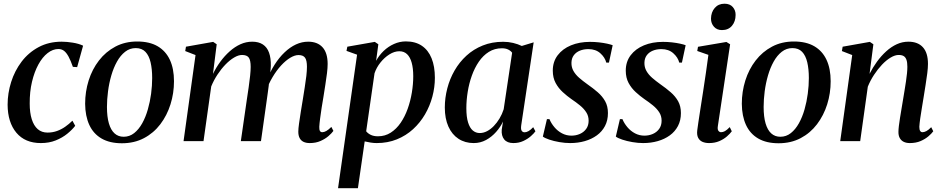

<svg xmlns="http://www.w3.org/2000/svg" viewBox="-20 -760 5074 1034"><path d="M200 10.5Q115 10.5 68.2 -45.2Q21.5 -101 21 -196Q21 -258 40 -318.2Q59 -378.5 96.2 -427.8Q133.5 -477 188 -506.2Q242.5 -535.5 312.5 -535.5Q340 -535.5 372.2 -530.2Q404.5 -525 427.5 -514L395.5 -398.5L372.5 -400Q360.5 -434.5 349 -455.5Q337.5 -476.5 324.8 -486.2Q312 -496 294.5 -496Q264.5 -496 236.5 -474.2Q208.5 -452.5 186.8 -412.8Q165 -373 152.2 -319.2Q139.5 -265.5 140 -202Q140 -153 151 -118Q162 -83 183.2 -64.5Q204.5 -46 236 -46Q263 -46 286.8 -54.5Q310.5 -63 331.2 -77.5Q352 -92 370 -110L385 -82.5Q368.5 -61 342 -39.5Q315.5 -18 280 -3.8Q244.5 10.5 200 10.5Z M719 -536.5Q785 -536.5 828.8 -511Q872.5 -485.5 894.8 -437.8Q917 -390 917 -322.5Q917 -258 898.2 -198.2Q879.5 -138.5 843.5 -91Q807.5 -43.5 755.2 -16Q703 11.5 636.5 11.5Q571 11.5 527 -14Q483 -39.5 461 -87.2Q439 -135 438.5 -201Q438.5 -266.5 457.5 -326.8Q476.5 -387 513 -434.2Q549.5 -481.5 601.5 -509Q653.5 -536.5 719 -536.5ZM711 -501Q679 -501 653.8 -481.2Q628.5 -461.5 610 -428.2Q591.5 -395 579.5 -353.8Q567.5 -312.5 561.8 -268.5Q556 -224.5 556 -184Q556 -131 566.5 -95.2Q577 -59.5 597 -41.5Q617 -23.5 646 -23.5Q677.5 -23.5 702.5 -43.2Q727.5 -63 746 -96.2Q764.5 -129.5 776.2 -170.8Q788 -212 793.8 -255.5Q799.5 -299 799.5 -339.5Q799.5 -388 791 -424.2Q782.5 -460.5 763.2 -480.8Q744 -501 711 -501Z M1147 -521.5 1127 -362Q1144 -397 1166.8 -428Q1189.5 -459 1217 -483.5Q1244.5 -508 1275 -521.8Q1305.5 -535.5 1338 -535.5Q1373 -535.5 1395.8 -520.5Q1418.5 -505.5 1429 -476.2Q1439.5 -447 1438.5 -404.5Q1438.5 -397 1437.2 -384.8Q1436 -372.5 1434 -357.8Q1432 -343 1429.5 -327.5L1416 -326Q1434.5 -373.5 1459 -412Q1483.5 -450.5 1512.8 -478.2Q1542 -506 1574 -520.8Q1606 -535.5 1639.5 -535.5Q1690 -535.5 1717.2 -505.2Q1744.5 -475 1744.5 -415.5Q1744.5 -395 1741 -366Q1737.5 -337 1732.2 -304Q1727 -271 1722 -239Q1717 -210.5 1712.2 -179.8Q1707.5 -149 1704 -122.2Q1700.5 -95.5 1699.5 -77.5Q1699 -61.5 1703 -54.8Q1707 -48 1715.5 -48Q1725.5 -48 1737.2 -54.5Q1749 -61 1764.5 -76.5L1775.5 -55Q1766.5 -42.5 1749 -27.2Q1731.5 -12 1706.2 -0.8Q1681 10.5 1648 10.5Q1628.5 10.5 1614.5 3.8Q1600.5 -3 1593.5 -16.8Q1586.5 -30.5 1586.5 -51Q1586.5 -66.5 1590.5 -95.2Q1594.5 -124 1600 -158.5Q1605.5 -193 1611 -225.5Q1616 -257.5 1621.2 -290Q1626.5 -322.5 1629.8 -351.2Q1633 -380 1633 -400.5Q1633 -435 1622.8 -449.2Q1612.5 -463.5 1587.5 -463.5Q1567.5 -463.5 1543.2 -449Q1519 -434.5 1494.2 -407.8Q1469.5 -381 1447.8 -344.5Q1426 -308 1411 -264.5L1431 -335.5Q1429.5 -317.5 1427.2 -298.5Q1425 -279.5 1422.2 -260.8Q1419.5 -242 1417 -223.5L1385.5 0H1277L1309.5 -225Q1314.5 -257 1319.2 -290Q1324 -323 1327 -351.8Q1330 -380.5 1330 -400Q1330 -435.5 1319.8 -449.8Q1309.5 -464 1283.5 -464Q1264 -464 1240.8 -450.2Q1217.5 -436.5 1194.2 -412.5Q1171 -388.5 1151 -358Q1131 -327.5 1117.5 -294.5L1076 0H968.5L1033 -463.5L977.5 -485L981.5 -508.5L1128 -534.5Z M1800.5 253.5 1903 -465.5 1846 -486 1850.5 -508.5 1998.5 -534.5 2017.5 -521.5 2005.5 -432.5Q2021.5 -462 2046.2 -485.8Q2071 -509.5 2101.8 -523.2Q2132.5 -537 2166 -537Q2217 -537 2251.8 -513.5Q2286.5 -490 2304.2 -446.2Q2322 -402.5 2322 -341Q2322 -290 2308.5 -239.5Q2295 -189 2268.8 -144Q2242.5 -99 2204.5 -64.2Q2166.5 -29.5 2117.2 -9.5Q2068 10.5 2008.5 10.5Q1992.5 10.5 1976 7.8Q1959.5 5 1944 1.5L1907.5 253.5ZM1952 -53Q1961.5 -41 1977.2 -33.5Q1993 -26 2015.5 -26Q2054 -26 2084.5 -45.8Q2115 -65.5 2137.8 -98.8Q2160.5 -132 2175.5 -174Q2190.5 -216 2198 -261.5Q2205.5 -307 2205.5 -349.5Q2205.5 -392 2197.2 -422Q2189 -452 2172.5 -468Q2156 -484 2130.5 -484Q2104 -484 2077 -467Q2050 -450 2028.8 -423.2Q2007.5 -396.5 1997 -365.5Z M2787 -85.5Q2784 -64 2789.5 -55.8Q2795 -47.5 2805.5 -47.5Q2815 -47.5 2826.8 -54.2Q2838.5 -61 2851.5 -75L2863.5 -53Q2856 -42 2839.2 -27Q2822.5 -12 2798.5 -0.8Q2774.5 10.5 2744.5 10.5Q2711.5 10.5 2695.5 -9Q2679.5 -28.5 2682 -61.5L2689 -105.5Q2675.5 -76.5 2652 -49.8Q2628.5 -23 2597.8 -6.2Q2567 10.5 2531 10.5Q2484.5 10.5 2449.2 -12.5Q2414 -35.5 2394.8 -78.5Q2375.5 -121.5 2375.5 -181Q2375.5 -232.5 2388.8 -283.8Q2402 -335 2428 -380.2Q2454 -425.5 2492 -460.2Q2530 -495 2579.8 -515Q2629.5 -535 2690 -535Q2717.5 -535 2743.5 -528.8Q2769.5 -522.5 2790 -512.5L2854 -532ZM2738 -476Q2730.5 -486.5 2716.8 -493.2Q2703 -500 2683 -500Q2643.5 -500 2612.5 -480.5Q2581.5 -461 2558.8 -427.8Q2536 -394.5 2521 -352.5Q2506 -310.5 2498.8 -265.2Q2491.5 -220 2491.5 -177.5Q2491.5 -130 2500.8 -100.5Q2510 -71 2526.2 -57.2Q2542.5 -43.5 2563.5 -43.5Q2583.5 -43.5 2602.8 -53.5Q2622 -63.5 2639.2 -81.2Q2656.5 -99 2670.2 -122Q2684 -145 2692.5 -171.5Z M3259.5 -423H3245Q3238 -451 3213 -473.2Q3188 -495.5 3149 -495.5Q3123 -495.5 3102.5 -487Q3082 -478.5 3070 -462.2Q3058 -446 3057.5 -422Q3057 -398 3068.2 -378Q3079.5 -358 3099 -341Q3118.5 -324 3143 -306.5Q3174 -285 3199 -263.2Q3224 -241.5 3239 -214.8Q3254 -188 3254 -151Q3254 -111.5 3238 -81.2Q3222 -51 3194 -30.8Q3166 -10.5 3129.2 0Q3092.5 10.5 3050.5 10.5Q3022.5 10.5 2992.2 5.2Q2962 0 2937.8 -8.2Q2913.5 -16.5 2903.5 -24.5L2925.5 -118.5H2939Q2948.5 -95.5 2965.8 -75Q2983 -54.5 3006.5 -42Q3030 -29.5 3057.5 -29.5Q3082 -29.5 3103 -38.8Q3124 -48 3137 -66Q3150 -84 3150 -110Q3150 -135.5 3137.2 -155.2Q3124.5 -175 3103.5 -192.2Q3082.5 -209.5 3057 -226.5Q3034 -242.5 3010.8 -263.8Q2987.5 -285 2972.2 -313.2Q2957 -341.5 2957 -379.5Q2957 -427.5 2983.2 -462.2Q3009.5 -497 3054.8 -515.8Q3100 -534.5 3157.5 -534.5Q3182 -534.5 3206.2 -531.8Q3230.5 -529 3249.8 -524.8Q3269 -520.5 3279.5 -516.5Z M3652.5 -423H3638Q3631 -451 3606 -473.2Q3581 -495.5 3542 -495.5Q3516 -495.5 3495.5 -487Q3475 -478.5 3463 -462.2Q3451 -446 3450.5 -422Q3450 -398 3461.2 -378Q3472.5 -358 3492 -341Q3511.5 -324 3536 -306.5Q3567 -285 3592 -263.2Q3617 -241.5 3632 -214.8Q3647 -188 3647 -151Q3647 -111.5 3631 -81.2Q3615 -51 3587 -30.8Q3559 -10.5 3522.2 0Q3485.5 10.5 3443.5 10.5Q3415.5 10.5 3385.2 5.2Q3355 0 3330.8 -8.2Q3306.5 -16.5 3296.5 -24.5L3318.5 -118.5H3332Q3341.5 -95.5 3358.8 -75Q3376 -54.5 3399.5 -42Q3423 -29.5 3450.5 -29.5Q3475 -29.5 3496 -38.8Q3517 -48 3530 -66Q3543 -84 3543 -110Q3543 -135.5 3530.2 -155.2Q3517.5 -175 3496.5 -192.2Q3475.5 -209.5 3450 -226.5Q3427 -242.5 3403.8 -263.8Q3380.5 -285 3365.2 -313.2Q3350 -341.5 3350 -379.5Q3350 -427.5 3376.2 -462.2Q3402.5 -497 3447.8 -515.8Q3493 -534.5 3550.5 -534.5Q3575 -534.5 3599.2 -531.8Q3623.5 -529 3642.8 -524.8Q3662 -520.5 3672.5 -516.5Z M3798.5 10.5Q3778.5 10.5 3763 3.8Q3747.5 -3 3739.8 -18.2Q3732 -33.5 3735 -58.5Q3736.5 -71 3741 -101.5Q3745.5 -132 3752.2 -174.8Q3759 -217.5 3766.5 -266.8Q3774 -316 3781.5 -367Q3789 -418 3795 -464.5L3735 -485.5L3739 -508L3892 -534L3912 -521.5L3846 -81.5Q3843 -63 3849 -55.5Q3855 -48 3863 -48Q3873.5 -48 3884 -53.8Q3894.5 -59.5 3910 -75.5L3921 -53Q3912 -40.5 3895 -25.5Q3878 -10.5 3853.8 0Q3829.5 10.5 3798.5 10.5ZM3868 -598Q3841 -598 3825 -616Q3809 -634 3809 -659.5Q3809.5 -694.5 3829.2 -717.2Q3849 -740 3881.5 -740Q3911 -740 3926.5 -722Q3942 -704 3941.5 -679.5Q3941.5 -644.5 3922 -621.2Q3902.5 -598 3868 -598Z M4255.5 -536.5Q4321.5 -536.5 4365.2 -511Q4409 -485.5 4431.2 -437.8Q4453.5 -390 4453.5 -322.5Q4453.5 -258 4434.8 -198.2Q4416 -138.5 4380 -91Q4344 -43.5 4291.8 -16Q4239.5 11.5 4173 11.5Q4107.5 11.5 4063.5 -14Q4019.5 -39.5 3997.5 -87.2Q3975.5 -135 3975 -201Q3975 -266.5 3994 -326.8Q4013 -387 4049.5 -434.2Q4086 -481.5 4138 -509Q4190 -536.5 4255.5 -536.5ZM4247.5 -501Q4215.5 -501 4190.2 -481.2Q4165 -461.5 4146.5 -428.2Q4128 -395 4116 -353.8Q4104 -312.5 4098.2 -268.5Q4092.5 -224.5 4092.5 -184Q4092.5 -131 4103 -95.2Q4113.5 -59.5 4133.5 -41.5Q4153.5 -23.5 4182.5 -23.5Q4214 -23.5 4239 -43.2Q4264 -63 4282.5 -96.2Q4301 -129.5 4312.8 -170.8Q4324.5 -212 4330.2 -255.5Q4336 -299 4336 -339.5Q4336 -388 4327.5 -424.2Q4319 -460.5 4299.8 -480.8Q4280.5 -501 4247.5 -501Z M4663 -362.5Q4680.5 -397 4703 -428Q4725.5 -459 4752.5 -483.5Q4779.5 -508 4809.5 -521.8Q4839.5 -535.5 4872 -535.5Q4923 -535.5 4950.2 -505.5Q4977.5 -475.5 4977.5 -416Q4977.5 -395 4973.8 -365.8Q4970 -336.5 4964.8 -303.5Q4959.5 -270.5 4954.5 -239Q4950 -210.5 4944.8 -179.8Q4939.5 -149 4935.8 -122.2Q4932 -95.5 4931 -77.5Q4931 -61.5 4935.5 -54.8Q4940 -48 4948 -48Q4957.5 -48 4969 -54Q4980.5 -60 4995 -75L5006 -53Q4997.5 -41 4980 -26Q4962.5 -11 4937.5 -0.2Q4912.5 10.5 4879.5 10.5Q4861 10.5 4847 3.8Q4833 -3 4825.5 -16.8Q4818 -30.5 4818.5 -51Q4818.5 -62.5 4820.8 -82Q4823 -101.5 4827 -125.5Q4831 -149.5 4835.2 -175.2Q4839.5 -201 4843.5 -225Q4847.5 -249 4851.5 -273.5Q4855.5 -298 4859 -321.2Q4862.5 -344.5 4864.5 -364.8Q4866.5 -385 4866.5 -400.5Q4866.5 -423.5 4861.8 -437.5Q4857 -451.5 4847 -457.8Q4837 -464 4819.5 -464Q4800 -464 4776.5 -450Q4753 -436 4730 -411.8Q4707 -387.5 4687 -357Q4667 -326.5 4653.5 -293L4612.5 0H4505L4569.5 -463.5L4514 -485L4518 -508.5L4664.5 -534.5L4683.5 -521.5Z"/></svg>

Font: Merriweather 96pt Medium
Style: Italic
Weight: 500
Italic angle: -7.8°
Version: Version 2.101